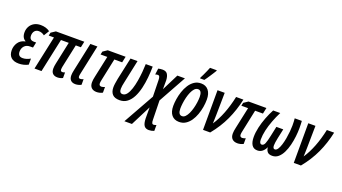

<svg xmlns="http://www.w3.org/2000/svg" viewBox="-72 -1496 4381 2456"><g transform="rotate(20 2118.5 -267.5)"><path d="M141.6 9.8Q71.8 9.8 35.9 -24.2Q0 -58.1 0 -121.6Q0 -179.2 31.7 -226.1Q63.5 -272.9 126 -285.6L127 -289.6Q103.5 -301.3 89.6 -326.9Q75.7 -352.5 75.7 -391.6Q75.7 -435.5 95.7 -471.7Q115.7 -507.8 152.6 -529.1Q189.5 -550.3 240.7 -550.3Q276.4 -550.3 307.9 -541.3Q339.4 -532.2 366.2 -512.7L321.8 -439.9Q304.7 -454.1 284.4 -461.2Q264.2 -468.3 244.1 -468.3Q208.5 -468.3 188.2 -444.1Q168 -419.9 168 -381.3Q168 -319.8 229.5 -319.8H260.3L244.6 -245.6H206.1Q156.2 -245.6 128.4 -215.1Q100.6 -184.6 100.6 -139.6Q100.6 -107.4 116 -90.1Q131.3 -72.8 166 -72.8Q213.9 -72.8 268.6 -104V-21.5Q239.7 -5.9 207 2Q174.3 9.8 141.6 9.8Z M666.5 6.8Q626 6.8 603 -15.4Q580.1 -37.6 580.1 -83Q580.1 -97.7 582.5 -116.7Q585 -135.7 589.4 -154.8L653.8 -458.5H547.9L449.7 0H354.5L452.6 -458.5H380.9L390.1 -501L449.2 -540H835.9L818.8 -458.5H749.5L682.6 -145.5Q680.7 -134.8 679.4 -125.2Q678.2 -115.7 678.2 -106Q678.2 -78.6 704.1 -78.6Q712.9 -78.6 722.2 -81.5Q731.4 -84.5 738.8 -87.4V-10.7Q722.7 -2 703.4 2.4Q684.1 6.8 666.5 6.8Z M913.1 9.8Q870.6 9.8 848.4 -13.4Q826.2 -36.6 826.2 -79.1Q826.2 -107.9 835.4 -149.4L918.5 -540H1014.2L929.2 -140.1Q926.8 -129.4 925.3 -120.4Q923.8 -111.3 923.8 -103Q923.8 -75.2 947.3 -75.2Q957 -75.2 968.5 -78.4Q980 -81.5 991.2 -86.9V-10.3Q973.1 -0.5 952.4 4.6Q931.6 9.8 913.1 9.8Z M1202.1 11.2Q1156.2 11.2 1130.9 -13.7Q1105.5 -38.6 1105.5 -86.4Q1105.5 -121.1 1116.7 -168.5L1178.7 -458H1086.9L1096.2 -500.5L1155.3 -540H1398.4L1380.9 -458H1274.4L1210.9 -156.7Q1208 -143.1 1206.1 -131.8Q1204.1 -120.6 1204.1 -109.9Q1204.1 -74.2 1237.3 -74.2Q1247.6 -74.2 1259.8 -77.9Q1272 -81.5 1282.7 -85.9V-9.3Q1264.2 1 1242.7 6.1Q1221.2 11.2 1202.1 11.2Z M1513.7 8.8Q1446.3 8.8 1415.3 -25.1Q1384.3 -59.1 1384.3 -120.6Q1384.3 -143.6 1388.9 -174.1Q1393.6 -204.6 1399.9 -239.3L1464.8 -540H1560.5L1493.7 -225.1Q1487.8 -200.2 1484.1 -176.5Q1480.5 -152.8 1480.5 -134.3Q1480.5 -76.7 1523.9 -76.7Q1556.6 -76.7 1581.1 -108.9Q1605.5 -141.1 1622.6 -193.4Q1639.6 -245.6 1650.1 -307.9Q1660.6 -370.1 1666 -430.9Q1671.4 -491.7 1672.4 -540H1767.1Q1766.1 -466.8 1758.8 -389.6Q1751.5 -312.5 1734.6 -241.5Q1717.8 -170.4 1689 -114Q1660.2 -57.6 1617.2 -24.4Q1574.2 8.8 1513.7 8.8Z M1665.5 240.2 1900.9 -179.7 1896 -403.3Q1895.5 -433.1 1888.9 -448.2Q1882.3 -463.4 1865.2 -463.4Q1856.4 -463.4 1847.7 -461.2Q1838.9 -459 1831.1 -456.5L1841.8 -540Q1852.1 -543.5 1868.4 -545.4Q1884.8 -547.4 1899.9 -547.4Q1947.3 -547.4 1967 -517.6Q1986.8 -487.8 1989.3 -434.1L1988.8 -313.5L2102.5 -540H2205.6L1996.6 -163.1L2002.4 96.7Q2002.4 127.4 2009 141.1Q2015.6 154.8 2031.2 154.8Q2039.1 154.8 2049.1 151.9Q2059.1 148.9 2067.4 145V225.6Q2032.2 240.2 1996.1 240.2Q1952.1 240.2 1931.6 211.2Q1911.1 182.1 1908.7 114.3L1908.2 -36.1L1768.1 240.2Z M2323.7 9.8Q2258.3 9.8 2221.9 -33.9Q2185.5 -77.6 2185.5 -158.7Q2185.5 -200.2 2193.4 -251.7Q2201.2 -303.2 2218.5 -355.7Q2235.8 -408.2 2263.9 -452.1Q2292 -496.1 2331.8 -523.2Q2371.6 -550.3 2424.8 -550.3Q2489.3 -550.3 2525.6 -505.4Q2562 -460.4 2562 -379.9Q2562 -331.1 2553 -277.3Q2543.9 -223.6 2525.6 -172.6Q2507.3 -121.6 2479 -80.3Q2450.7 -39.1 2412.1 -14.6Q2373.5 9.8 2323.7 9.8ZM2334.5 -72.8Q2359.4 -72.3 2379.6 -93.3Q2399.9 -114.3 2415.8 -148.4Q2431.6 -182.6 2442.6 -223.6Q2453.6 -264.6 2459.2 -305.9Q2464.8 -347.2 2464.8 -381.3Q2464.8 -422.4 2451.9 -445.1Q2439 -467.8 2412.6 -467.8Q2385.7 -467.8 2364.7 -445.6Q2343.8 -423.3 2328.1 -387.5Q2312.5 -351.6 2302.2 -309.8Q2292 -268.1 2287.1 -227.8Q2282.2 -187.5 2282.2 -157.7Q2282.2 -72.8 2334.5 -72.8ZM2386.2 -606 2389.2 -618.2Q2398.9 -635.7 2413.3 -666.3Q2427.7 -696.8 2441.2 -727.8Q2454.6 -758.8 2461.4 -776.4H2553.7L2551.8 -766.6Q2543.9 -753.4 2530.3 -731.7Q2516.6 -710 2500.7 -685.8Q2484.9 -661.6 2470.2 -640.1Q2455.6 -618.7 2445.8 -606Z M2648.4 0 2649.4 -540H2747.1L2742.7 -239.3Q2741.7 -209 2741 -178.5Q2740.2 -147.9 2738.8 -120.6Q2792.5 -200.2 2834 -306.9Q2875.5 -413.6 2902.3 -540H3001.5Q2969.2 -388.2 2907.7 -255.1Q2846.2 -122.1 2746.1 0Z M3118.7 11.2Q3072.8 11.2 3047.4 -13.7Q3022 -38.6 3022 -86.4Q3022 -121.1 3033.2 -168.5L3095.2 -458H3003.4L3012.7 -500.5L3071.8 -540H3314.9L3297.4 -458H3190.9L3127.4 -156.7Q3124.5 -143.1 3122.6 -131.8Q3120.6 -120.6 3120.6 -109.9Q3120.6 -74.2 3153.8 -74.2Q3164.1 -74.2 3176.3 -77.9Q3188.5 -81.5 3199.2 -85.9V-9.3Q3180.7 1 3159.2 6.1Q3137.7 11.2 3118.7 11.2Z M3390.1 9.8Q3338.4 9.8 3313.5 -28.6Q3288.6 -66.9 3288.6 -136.7Q3288.6 -198.2 3304.4 -268.6Q3320.3 -338.9 3347.2 -409.2Q3374 -479.5 3406.7 -540H3502.9Q3469.2 -473.6 3442.4 -402.8Q3415.5 -332 3400.1 -264.2Q3384.8 -196.3 3384.8 -137.7Q3384.8 -107.4 3393.6 -93.3Q3402.3 -79.1 3416.5 -79.1Q3443.8 -79.1 3459 -115.2Q3474.1 -151.4 3490.2 -230L3517.1 -356.9H3610.8L3583.5 -230Q3576.2 -193.4 3572.3 -168.5Q3568.4 -143.6 3568.4 -125Q3568.4 -79.1 3595.7 -79.1Q3617.7 -79.1 3635 -105.2Q3652.3 -131.3 3665.5 -173.6Q3678.7 -215.8 3687.3 -264.9Q3695.8 -314 3700.2 -360.6Q3704.6 -407.2 3704.6 -441.9Q3704.6 -472.7 3703.4 -496.6Q3702.1 -520.5 3700.2 -540H3796.9Q3798.3 -522 3799.3 -497.8Q3800.3 -473.6 3800.3 -440.9Q3800.3 -389.6 3793.5 -329.1Q3786.6 -268.6 3772 -208.7Q3757.3 -148.9 3732.9 -99.4Q3708.5 -49.8 3673.6 -20Q3638.7 9.8 3591.8 9.8Q3543.5 9.8 3523.9 -16.1Q3504.4 -42 3503.9 -75.7Q3484.4 -34.2 3456.3 -12.2Q3428.2 9.8 3390.1 9.8Z M3883.8 0 3884.8 -540H3982.4L3978 -239.3Q3977.1 -209 3976.3 -178.5Q3975.6 -147.9 3974.1 -120.6Q4027.8 -200.2 4069.3 -306.9Q4110.8 -413.6 4137.7 -540H4236.8Q4204.6 -388.2 4143.1 -255.1Q4081.5 -122.1 3981.4 0Z"/></g></svg>

Font: Open Sans Condensed SemiBold
Style: Italic
Weight: 600
Width: 3
Italic angle: -12°
Designer: Monotype Design Team
Foundry: Monotype Imaging Inc.
Version: Version 3.000; ttfautohint (v1.8.4)